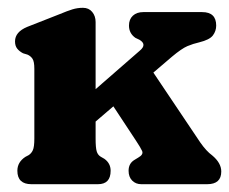

<svg xmlns="http://www.w3.org/2000/svg" viewBox="-20 -472 588 492"><path d="M60.5 0Q24.5 0 24.5 -34.5Q24.5 -56.5 45 -70L53.5 -74.5Q60.5 -79 64.2 -87.2Q68 -95.5 68 -117V-295.5Q68 -314.5 63.2 -321.5Q58.5 -328.5 50.5 -332L39 -335.5Q29.5 -340.5 24 -347.5Q18.5 -354.5 18.5 -366Q18.5 -390 49.5 -403L133.5 -436Q152.5 -444 165.5 -448Q178.5 -452 192.5 -452Q207.5 -452 216.2 -441.5Q225 -431 225 -415.5V-243.5L338 -342Q357.5 -358 337.5 -370L327 -375Q310.5 -386.5 310.5 -406.5Q310.5 -422.5 320.5 -431.8Q330.5 -441 347 -441H498Q534 -441 534 -406.5Q534 -392.5 525.5 -381.2Q517 -370 490.5 -363.5Q475 -360 460.2 -353.8Q445.5 -347.5 421 -327L373 -286L493.5 -106.5Q509 -84.5 523.5 -74Q547 -54.5 547 -32.5Q547 0 511 0H342Q328 0 318.8 -9.2Q309.5 -18.5 309.5 -34.5Q309.5 -53.5 325 -62.5L334 -68Q348.5 -76 344 -85.5Q339.5 -95 328.5 -111.5L270.5 -199.5L225 -160.5V-117Q225 -93.5 227.8 -84.2Q230.5 -75 238 -70.5L247.5 -65Q263.5 -53.5 263.5 -34.5Q263.5 0 231 0Z"/></svg>

Font: Fraunces 144pt S100
Style: Bold
Weight: 700
Version: Version 1.000; ttfautohint (v1.8.3)